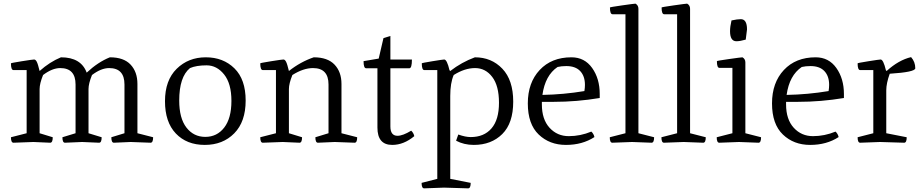

<svg xmlns="http://www.w3.org/2000/svg" viewBox="-20 -782 5045 1052"><path d="M126 -398H54Q40 -398 40 -435Q40 -437 99.5 -446.5Q159 -456 167 -456Q175 -456 181.5 -443.5Q188 -431 197 -393Q253 -443 314 -468Q424 -468 455 -384Q517 -442 582 -468Q658 -468 695.5 -428Q733 -388 733 -322V-52L819 -30Q819 0 805 0L696 -4L604 0Q590 0 590 -30L662 -52V-319Q662 -409 578 -409Q534 -409 484 -371Q465 -324 465 -294V-52L537 -30Q537 0 523 0L430 -4L336 0Q322 0 322 -30L394 -52V-319Q394 -409 310 -409Q266 -409 216 -371Q197 -324 197 -294V-52L269 -30Q269 0 255 0L163 -4L54 0Q40 0 40 -30L126 -52Z M1107.5 -468Q1203 -468 1264.5 -407.5Q1326 -347 1326 -231Q1326 -115 1263.5 -51.5Q1201 12 1102 12Q1003 12 943.5 -50.5Q884 -113 884 -227.5Q884 -342 948 -405Q1012 -468 1107.5 -468ZM962 -231Q962 -134 1001.5 -83Q1041 -32 1105 -32Q1169 -32 1208.5 -83Q1248 -134 1248 -229Q1248 -324 1208 -374Q1168 -424 1112 -424Q1056 -424 1021 -409Q962 -361 962 -231Z M1851 -52 1937 -30Q1937 0 1923 0L1814 -4L1722 0Q1708 0 1708 -30L1780 -52V-319Q1780 -409 1695 -409Q1642 -409 1582 -371Q1563 -324 1563 -294V-52L1635 -30Q1635 0 1621 0L1529 -4L1420 0Q1406 0 1406 -30L1492 -52V-398H1420Q1406 -398 1406 -435Q1406 -437 1465.5 -446.5Q1525 -456 1533 -456Q1541 -456 1547.5 -443.5Q1554 -431 1563 -393Q1626 -443 1699 -468Q1775 -468 1813 -428Q1851 -388 1851 -322Z M2250 -36Q2192 12 2129 12Q2048 12 2048 -83V-408H1986Q1972 -408 1972 -447L2055 -461L2081 -573L2119 -585V-456H2237Q2237 -408 2223 -408H2119V-89Q2119 -38 2158 -38Q2187 -38 2233 -66Q2246 -54 2250 -36Z M2479 -11 2491 -45Q2530 -31 2559 -31Q2632 -31 2673 -78.5Q2714 -126 2714 -219Q2714 -312 2677 -360.5Q2640 -409 2583 -409Q2526 -409 2466 -371Q2447 -328 2447 -256V198L2559 220Q2559 250 2545 250L2413 246L2304 250Q2290 250 2290 220L2376 198V-398H2305Q2291 -398 2291 -435Q2291 -437 2349 -446.5Q2407 -456 2414 -456Q2429 -456 2443 -397L2447 -393Q2509 -441 2582 -468Q2673 -468 2732.5 -405.5Q2792 -343 2792 -225Q2792 -107 2732 -47.5Q2672 12 2576 12Q2522 12 2479 -11Z M3111 -468Q3183 -468 3224.5 -409.5Q3266 -351 3266 -267V-245Q3140 -224 3014 -224H2949V-210Q2949 -128 2991 -82Q3033 -36 3096.5 -36Q3160 -36 3220 -61Q3233 -49 3237 -31Q3171 12 3081 12Q2991 12 2931.5 -45Q2872 -102 2872 -215.5Q2872 -329 2937 -398.5Q3002 -468 3111 -468ZM3035 -415Q2967 -369 2952 -262Q3068 -264 3182 -283Q3185 -301 3185 -317Q3185 -365 3159 -392.5Q3133 -420 3083 -420Q3056 -420 3035 -415Z M3550 0 3443 -4 3335 0Q3321 0 3321 -30L3407 -52V-704H3336Q3322 -704 3322 -741Q3322 -743 3388.5 -752.5Q3455 -762 3462 -762Q3478 -753 3478 -734V-52L3564 -30Q3564 0 3550 0Z M3833 0 3726 -4 3618 0Q3604 0 3604 -30L3690 -52V-704H3619Q3605 -704 3605 -741Q3605 -743 3671.5 -752.5Q3738 -762 3745 -762Q3761 -753 3761 -734V-52L3847 -30Q3847 0 3833 0Z M4064 -52 4150 -30Q4150 0 4136 0L4029 -4L3921 0Q3907 0 3907 -30L3993 -52V-410H3922Q3908 -410 3908 -447Q3908 -449 3974.5 -458.5Q4041 -468 4048 -468Q4064 -459 4064 -440ZM4039 -677Q4073 -677 4073 -621L4066 -565Q4035 -556 4015 -556Q3980 -556 3980 -611Q3980 -636 3988 -670Q4020 -677 4039 -677Z M4449 -468Q4521 -468 4562.5 -409.5Q4604 -351 4604 -267V-245Q4478 -224 4352 -224H4287V-210Q4287 -128 4329 -82Q4371 -36 4434.5 -36Q4498 -36 4558 -61Q4571 -49 4575 -31Q4509 12 4419 12Q4329 12 4269.5 -45Q4210 -102 4210 -215.5Q4210 -329 4275 -398.5Q4340 -468 4449 -468ZM4373 -415Q4305 -369 4290 -262Q4406 -264 4520 -283Q4523 -301 4523 -317Q4523 -365 4497 -392.5Q4471 -420 4421 -420Q4394 -420 4373 -415Z M4838 -393Q4904 -453 4972 -469Q4995 -443 4995 -408Q4995 -387 4855 -378Q4836 -326 4836 -287V-52L4948 -30Q4948 0 4934 0L4802 -4L4693 0Q4679 0 4679 -30L4765 -52V-398H4693Q4679 -398 4679 -435Q4679 -437 4738.5 -446.5Q4798 -456 4805 -456Q4820 -456 4834 -397Z"/></svg>

Font: Mate
Style: Regular
Weight: 400
Designer: Eduardo Rodriguez Tunni
Foundry: Eduardo Rodriguez Tunni
Version: Version 1.002